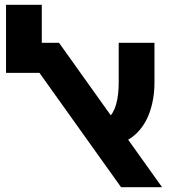

<svg xmlns="http://www.w3.org/2000/svg" viewBox="-20 -780 730 800"><path d="M484.4 0 54.9 -601.8H225.8L655.3 0ZM5.1 -476.5V-601.8H192.1V-476.5ZM5.1 -512.6V-760H154.1V-512.6ZM419.4 -175.1 369.7 -266.7Q407.6 -266.9 430.6 -287.5Q453.6 -308.1 464.1 -346.1Q474.6 -384.1 474.6 -436.1V-601.8H623.6V-436.2Q623.6 -365.1 601.2 -305.8Q578.7 -246.4 533.4 -210.9Q488.1 -175.4 419.4 -175.1Z"/></svg>

Font: Noto Sans Hebrew
Style: Regular
Weight: 400
Designer: Monotype Design Team
Foundry: Monotype Imaging Inc.
Version: Version 2.003;January 10, 2023;FontCreator 14.0.0.2877 64-bi